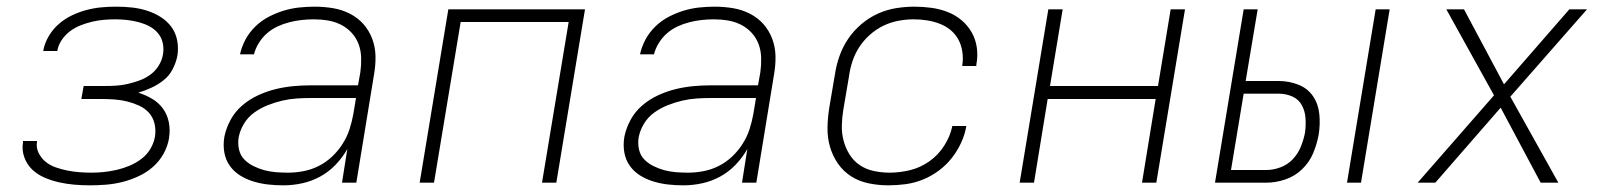

<svg xmlns="http://www.w3.org/2000/svg" viewBox="-20 -548 4840 576"><path d="M250 8Q226 8 203 6Q180 4 157.5 -1Q135 -6 114 -15Q93 -24 77 -39Q61 -54 53 -76Q45 -98 49 -121V-125H91V-123Q88 -105 96 -89Q104 -73 117 -62.5Q130 -52 147 -46Q164 -40 181.5 -36.5Q199 -33 217.5 -31.5Q236 -30 254 -30Q273 -30 292 -32Q311 -34 330.5 -38.5Q350 -43 369 -51Q388 -59 404.5 -71.5Q421 -84 431.5 -102Q442 -120 445 -139Q448 -159 443.5 -177.5Q439 -196 427 -209.5Q415 -223 397.5 -231Q380 -239 362 -243.5Q344 -248 324.5 -249.5Q305 -251 285 -251H224L231 -290H292Q310 -290 327.5 -291Q345 -292 362.5 -296Q380 -300 398 -306.5Q416 -313 431 -324Q446 -335 456 -351Q466 -367 469 -385Q472 -403 468 -420Q464 -437 453 -449.5Q442 -462 427.5 -469.5Q413 -477 396 -481.5Q379 -486 361.5 -488Q344 -490 326 -490Q309 -490 291.5 -488.5Q274 -487 257 -483Q240 -479 223 -472.5Q206 -466 191 -455Q176 -444 165.5 -428.5Q155 -413 152 -396V-395H110V-397Q114 -419 126.5 -440Q139 -461 157 -476.5Q175 -492 196 -502Q217 -512 239.5 -518Q262 -524 284.5 -526Q307 -528 329 -528Q353 -528 376 -525.5Q399 -523 421 -516Q443 -509 462 -497Q481 -485 494 -467.5Q507 -450 511.5 -427Q516 -404 512 -380Q508 -360 498 -340.5Q488 -321 471 -307.5Q454 -294 434.5 -285Q415 -276 395 -270Q417 -263 436.5 -251.5Q456 -240 469 -222Q482 -204 486.5 -181Q491 -158 487 -134V-133Q483 -109 470.5 -86.5Q458 -64 438.5 -47Q419 -30 395 -19Q371 -8 347 -2Q323 4 298.5 6Q274 8 250 8Z M830 8Q807 8 784.5 5.5Q762 3 740.5 -3.5Q719 -10 700.5 -21.5Q682 -33 669.5 -50.5Q657 -68 653 -90.5Q649 -113 653 -137Q658 -163 671.5 -188Q685 -213 706.5 -231.5Q728 -250 754 -262Q780 -274 806.5 -280.5Q833 -287 859.5 -289.5Q886 -292 912 -292H1054L1061 -331Q1064 -352 1063.5 -374Q1063 -396 1056 -415Q1049 -434 1035.5 -449Q1022 -464 1003.5 -473.5Q985 -483 964 -486.5Q943 -490 921 -490Q903 -490 885 -488Q867 -486 849 -481.5Q831 -477 813.5 -469Q796 -461 781.5 -448.5Q767 -436 756.5 -419Q746 -402 742 -385H700Q705 -408 716.5 -429.5Q728 -451 746 -468.5Q764 -486 786 -497.5Q808 -509 831 -516Q854 -523 877.5 -525.5Q901 -528 924 -528Q952 -528 979 -523.5Q1006 -519 1029.5 -507Q1053 -495 1070 -476Q1087 -457 1096.5 -432Q1106 -407 1106.5 -379.5Q1107 -352 1102 -324L1049 0H1006L1022 -101Q1008 -76 987 -54Q966 -32 940 -18Q914 -4 886 2Q858 8 830 8ZM844 -30Q867 -30 890.5 -34.5Q914 -39 936 -50Q958 -61 976 -78Q994 -95 1007.5 -116Q1021 -137 1028.5 -160Q1036 -183 1040 -206L1048 -254H913Q891 -254 869.5 -252.5Q848 -251 826.5 -246Q805 -241 783.5 -232.5Q762 -224 743 -210.5Q724 -197 712 -177Q700 -157 696 -136Q693 -117 697 -99.5Q701 -82 712.5 -70Q724 -58 740 -50Q756 -42 772.5 -37.5Q789 -33 807.5 -31.5Q826 -30 844 -30Z M1239 0 1325 -520H1735L1649 0H1606L1686 -482H1362L1282 0Z M2030 8Q2007 8 1984.5 5.5Q1962 3 1940.5 -3.5Q1919 -10 1900.5 -21.5Q1882 -33 1869.5 -50.5Q1857 -68 1853 -90.5Q1849 -113 1853 -137Q1858 -163 1871.5 -188Q1885 -213 1906.5 -231.5Q1928 -250 1954 -262Q1980 -274 2006.5 -280.5Q2033 -287 2059.5 -289.5Q2086 -292 2112 -292H2254L2261 -331Q2264 -352 2263.5 -374Q2263 -396 2256 -415Q2249 -434 2235.5 -449Q2222 -464 2203.5 -473.5Q2185 -483 2164 -486.5Q2143 -490 2121 -490Q2103 -490 2085 -488Q2067 -486 2049 -481.5Q2031 -477 2013.5 -469Q1996 -461 1981.5 -448.5Q1967 -436 1956.5 -419Q1946 -402 1942 -385H1900Q1905 -408 1916.5 -429.5Q1928 -451 1946 -468.5Q1964 -486 1986 -497.5Q2008 -509 2031 -516Q2054 -523 2077.5 -525.5Q2101 -528 2124 -528Q2152 -528 2179 -523.5Q2206 -519 2229.5 -507Q2253 -495 2270 -476Q2287 -457 2296.5 -432Q2306 -407 2306.5 -379.5Q2307 -352 2302 -324L2249 0H2206L2222 -101Q2208 -76 2187 -54Q2166 -32 2140 -18Q2114 -4 2086 2Q2058 8 2030 8ZM2044 -30Q2067 -30 2090.5 -34.5Q2114 -39 2136 -50Q2158 -61 2176 -78Q2194 -95 2207.5 -116Q2221 -137 2228.5 -160Q2236 -183 2240 -206L2248 -254H2113Q2091 -254 2069.5 -252.5Q2048 -251 2026.5 -246Q2005 -241 1983.5 -232.5Q1962 -224 1943 -210.5Q1924 -197 1912 -177Q1900 -157 1896 -136Q1893 -117 1897 -99.5Q1901 -82 1912.5 -70Q1924 -58 1940 -50Q1956 -42 1972.5 -37.5Q1989 -33 2007.5 -31.5Q2026 -30 2044 -30Z M2645 8Q2615 8 2586 2Q2557 -4 2533.5 -19Q2510 -34 2494 -57Q2478 -80 2470 -107.5Q2462 -135 2462.5 -165Q2463 -195 2468 -226L2485 -326Q2489 -353 2498.5 -380Q2508 -407 2524.5 -431.5Q2541 -456 2564 -475.5Q2587 -495 2613.5 -507Q2640 -519 2668 -523.5Q2696 -528 2723 -528Q2749 -528 2774.5 -524.5Q2800 -521 2823 -512Q2846 -503 2864.5 -487.5Q2883 -472 2895 -451Q2907 -430 2910.5 -405Q2914 -380 2909 -354V-350H2867V-353Q2870 -373 2867 -393Q2864 -413 2855 -429.5Q2846 -446 2831.5 -458Q2817 -470 2798.5 -477Q2780 -484 2760.5 -487Q2741 -490 2720 -490Q2698 -490 2674.5 -485.5Q2651 -481 2629.5 -470.5Q2608 -460 2589.5 -443.5Q2571 -427 2558 -407Q2545 -387 2537.5 -364.5Q2530 -342 2527 -319L2510 -219Q2506 -195 2505.5 -171Q2505 -147 2511 -125Q2517 -103 2529 -84Q2541 -65 2559.5 -52.5Q2578 -40 2601.5 -35Q2625 -30 2649 -30Q2679 -30 2710 -37.5Q2741 -45 2768 -64Q2795 -83 2813 -111.5Q2831 -140 2837 -170H2879Q2875 -145 2863.5 -120Q2852 -95 2835 -73.5Q2818 -52 2795.5 -35.5Q2773 -19 2748 -9Q2723 1 2697 4.5Q2671 8 2645 8Z M3039 0 3125 -520H3168L3130 -290H3454L3492 -520H3535L3449 0H3406L3447 -251H3123L3082 0Z M4021 0 4107 -520H4149L4063 0ZM3625 0 3711 -520H3753L3717 -305H3816Q3847 -305 3875 -294Q3903 -283 3919 -259.5Q3935 -236 3938 -205.5Q3941 -175 3936 -144Q3931 -116 3919.5 -88.5Q3908 -61 3886 -40Q3864 -19 3835.5 -9.5Q3807 0 3780 0ZM3673 -38H3779Q3800 -38 3821.5 -46Q3843 -54 3858.5 -70.5Q3874 -87 3882.5 -108Q3891 -129 3895 -150Q3898 -172 3896.5 -193.5Q3895 -215 3885.5 -232.5Q3876 -250 3857 -258.5Q3838 -267 3816 -267H3711Z M4233 0 4462 -262 4319 -520H4372L4492 -295L4688 -520H4741L4511 -258L4655 0H4602L4482 -225L4286 0Z"/></svg>

Font: Iosevka XLt Ex Obl
Style: Regular
Weight: 200
Width: 7
Italic angle: -9°
Monospace: yes
Designer: Belleve Invis
Foundry: Belleve Invis
Version: Version 32.5.0; ttfautohint (v1.8.4)